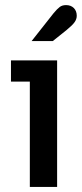

<svg xmlns="http://www.w3.org/2000/svg" viewBox="-20 -733 321 753"><path d="M97 0V-413H23V-496H204V0ZM104 -572 190 -681Q204 -698 214 -705.5Q224 -713 239 -713Q258 -713 269.5 -701.5Q281 -690 281 -671Q281 -658 272.5 -646Q264 -634 242 -616L187 -572Z"/></svg>

Font: Atkinson Hyperlegible Next Medium
Style: Regular
Weight: 500
Designer: Elliott Scott, Megan Eiswerth, Linus Boman, Theodore Petrosky, Letters from Sweden
Foundry: Applied Design Works, Letters from Sweden
Version: Version 2.001